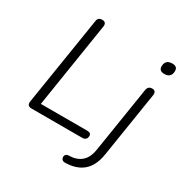

<svg xmlns="http://www.w3.org/2000/svg" viewBox="-202 -868 1164 1216"><g transform="rotate(30 380.0 -260.0)"><path d="M88 0Q54 0 59 -35L162 -683Q166 -711 196 -711Q228 -711 223 -677L125 -55H464Q493 -55 493 -33Q493 -16 483.5 -8Q474 0 461 0ZM706 -610Q667 -610 668 -646Q670 -693 719 -693Q759 -693 757 -657Q755 -610 706 -610ZM443 191Q425 191 418.5 178.5Q412 166 417.5 153.5Q423 141 440 140Q496 140 531.5 111Q567 82 577 19L653 -461Q658 -492 688 -492Q719 -492 713 -456L638 18Q624 106 575 148Q526 190 443 191Z"/></g></svg>

Font: Nunito Light
Style: Italic
Weight: 300
Italic angle: -9°
Designer: Vernon Adams
Foundry: Vernon Adams
Version: Version 3.601; ttfautohint (v1.8.2.53-6de2)